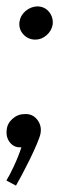

<svg xmlns="http://www.w3.org/2000/svg" viewBox="-23 -446 228 601"><path d="M88 -322Q65 -322 50 -338.5Q35 -355 38 -378Q41 -398 57 -411.5Q73 -425 93 -426Q116 -426 130 -409.5Q144 -393 142 -370Q139 -350 123 -336Q107 -322 88 -322ZM-2 -40Q0 -60 16.5 -74.5Q33 -89 55 -89Q79 -90 93.5 -71.5Q108 -53 104 -29Q102 -18 92.5 4.5Q83 27 70.5 52.5Q58 78 46 100.5Q34 123 27 135L-3 119Q6 105 20.5 74Q35 43 44 15Q22 17 8.5 0.5Q-5 -16 -2 -40Z"/></svg>

Font: Kulim Park
Style: Italic
Weight: 400
Italic angle: -8°
Designer: Noponies / Dale Sattler
Foundry: Noponies
Version: Version 1.000; ttfautohint (v1.8.3)